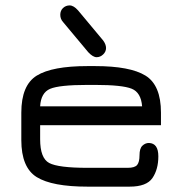

<svg xmlns="http://www.w3.org/2000/svg" viewBox="-20 -697 676 717"><path d="M365.2 -545.9Q376 -531.2 376 -517.6Q376 -503.9 365.2 -493.7Q354.5 -483.4 340.8 -483.4Q327.1 -483.4 309.6 -502L215.8 -614.3Q205.1 -626 205.1 -641.6Q205.1 -657.2 215.3 -667Q225.6 -676.8 240.2 -676.8Q254.9 -676.8 271.5 -658.2ZM581.1 -276.4V-229.5H129.9V-176.8Q129.9 -106.4 163.6 -88.4Q197.3 -70.3 306.6 -70.3H457Q483.4 -70.3 492.2 -81.1Q501 -91.8 501 -117.2Q501 -142.6 511.7 -152.8Q522.5 -163.1 536.1 -163.1Q571.3 -162.1 571.3 -113.3Q571.3 -64.5 549.3 -32.2Q527.3 0 463.9 0H306.6Q174.8 0 117.2 -35.6Q59.6 -71.3 59.6 -173.8V-276.4Q59.6 -378.9 117.2 -414.6Q174.8 -450.2 306.6 -450.2H335Q465.8 -450.2 523.4 -414.6Q581.1 -378.9 581.1 -276.4ZM335 -379.9H306.6Q201.2 -379.9 167 -365.2Q132.8 -350.6 129.9 -299.8H510.7Q506.8 -351.6 471.7 -365.7Q436.5 -379.9 335 -379.9Z"/></svg>

Font: Jura
Style: DemiBold
Weight: 600
Version: Version 2.5